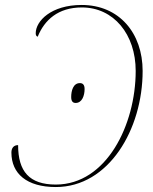

<svg xmlns="http://www.w3.org/2000/svg" viewBox="-20 -744 618 774"><path d="M309 -724C186 -724 124 -659 124 -610C124 -601 127 -598 132 -596C159 -663 214 -714 310 -714C438 -714 527 -606 527 -458C527 -241 409 0 205 0C98 0 53 -53 53 -159C35 -159 26 -147 26 -129C26 -44 88 10 205 10C418 10 555 -222 555 -458C555 -610 461 -724 309 -724ZM285 -329C311 -329 321 -359 321 -385C321 -402 314 -409 302 -409C275 -409 267 -378 267 -353C267 -335 274 -329 285 -329Z"/></svg>

Font: Noto Serif Display Thin
Style: Italic
Weight: 100
Italic angle: -12°
Designer: Monotype Design Team
Foundry: Monotype Imaging Inc.
Version: Version 2.009